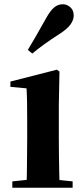

<svg xmlns="http://www.w3.org/2000/svg" viewBox="-20 -884 394 904"><path d="M38 0V-30L144 -41H214L322 -30V0ZM105 0Q106 -26 106.5 -68Q107 -110 107.5 -156Q108 -202 108 -236V-313Q108 -363 107.5 -398Q107 -433 105 -468L29 -475V-500L248 -556L260 -547L257 -390V-236Q257 -202 257.5 -156Q258 -110 259 -68Q260 -26 261 0ZM111 -649Q129 -679 148.5 -712.5Q168 -746 198 -800Q217 -834 235 -849Q253 -864 276 -864Q295 -864 311 -850Q327 -836 327 -811Q327 -790 312 -769Q297 -748 263 -726Q215 -695 185.5 -673.5Q156 -652 132 -632Z"/></svg>

Font: Noto Serif SC ExtraLight ExtraBold
Style: Regular
Weight: 800
Version: Version 2.002-H1;hotconv 1.1.0;makeotfexe 2.6.0